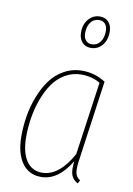

<svg xmlns="http://www.w3.org/2000/svg" viewBox="-90 -858 640 925"><g transform="rotate(10 230.0 -395.5)"><path d="M323.2 -800.8Q351.1 -800.8 366.5 -782.7Q381.8 -764.6 381.8 -735.8Q381.8 -694.3 359.9 -669.2Q337.9 -644 305.2 -644Q277.8 -644 262 -662.1Q246.1 -680.2 246.1 -710Q246.1 -750.5 268.6 -775.6Q291 -800.8 323.2 -800.8ZM323.2 -783.2Q296.4 -783.2 281.2 -762.9Q266.1 -742.7 266.1 -710Q266.1 -687.5 276.9 -674.8Q287.6 -662.1 306.2 -662.1Q332 -662.1 347.4 -682.6Q362.8 -703.1 362.8 -735.8Q362.8 -757.8 352.3 -770.5Q341.8 -783.2 323.2 -783.2ZM285.2 -528.8Q347.2 -528.8 398.9 -495.1L345.2 -111.8Q337.9 -66.4 341.1 -43Q344.2 -19.5 365.2 -6.8L356.9 9.8Q332 -2.9 324.2 -25.9Q316.4 -48.8 321.8 -92.8Q260.3 9.8 176.8 9.8Q116.2 9.8 83 -37.6Q49.8 -85 49.8 -168Q49.8 -217.3 57.9 -266.4Q65.9 -315.4 84.5 -363.3Q103 -411.1 129.6 -447.5Q156.2 -483.9 196.5 -506.3Q236.8 -528.8 285.2 -528.8ZM284.2 -509.8Q240.7 -509.8 204.6 -488.5Q168.5 -467.3 144.5 -432.6Q120.6 -397.9 104.2 -352.8Q87.9 -307.6 80.6 -261.2Q73.2 -214.8 73.2 -168.9Q73.2 -94.2 100.3 -52.7Q127.4 -11.2 178.2 -11.2Q260.3 -11.2 325.2 -127.9L376 -485.8Q335.4 -509.8 284.2 -509.8Z"/></g></svg>

Font: Fira Sans Compressed Thin
Style: Italic
Weight: 100
Width: 3
Italic angle: -8°
Designer: Carrois Corporate & Edenspiekermann AG
Foundry: Carrois Corporate GbR & Edenspiekermann AG
Version: Version 4.203;PS 004.203;hotconv 1.0.88;makeotf.lib2.5.64775